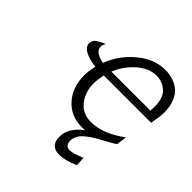

<svg xmlns="http://www.w3.org/2000/svg" viewBox="-177 -625 949 949"><g transform="rotate(45 297.0 -151.0)"><path d="M88.9 -312Q88.9 -318.8 91.6 -325.4Q94.2 -332 96.7 -335.4Q99.1 -338.9 106.4 -344Q113.8 -349.1 117.4 -351.1Q121.1 -353 133.1 -359.1Q145 -365.2 149.9 -367.2Q141.1 -351.1 141.1 -341.8Q141.1 -302.7 206.1 -291Q236.8 -372.1 304.9 -428.5Q373 -484.9 449.2 -484.9Q475.1 -484.9 499 -478Q522.9 -471.2 544.9 -455.1Q566.9 -439 580.6 -407Q594.2 -375 594.2 -332Q594.2 -304.2 584 -250H252.9Q245.1 -210 245.1 -188Q245.1 -127 278.6 -84.5Q312 -42 371.1 -42Q453.1 -42 546.9 -110.8L540 -57.1Q525.9 -45.9 473.9 -18.6Q421.9 8.8 392.8 35.4Q363.8 62 363.8 96.2Q363.8 131.3 397 130.9Q416 130.9 470.2 108.9L473.1 157.2Q416 183.1 374 183.1Q312 183.1 312 119.1Q312 56.2 378.9 6.8Q376 6.8 368.9 7.3Q361.8 7.8 358.9 7.8Q279.8 7.8 231.9 -45.7Q184.1 -99.1 184.1 -181.2Q184.1 -210 192.9 -251Q147.9 -255.9 118.4 -271.5Q88.9 -287.1 88.9 -312ZM266.1 -290H539.1Q540 -298.8 540 -317.9Q540 -380.9 509.5 -407.5Q479 -434.1 438 -434.1Q387.2 -434.1 339.6 -393.1Q292 -352.1 266.1 -290Z"/></g></svg>

Font: CMU Bright
Style: Oblique
Weight: 500
Italic angle: -12°
Version: Version 0.7.0